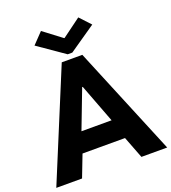

<svg xmlns="http://www.w3.org/2000/svg" viewBox="-170 -1068 1062 1190"><g transform="rotate(-20 360.5 -473.0)"><path d="M293 -719.7H428.7L726.6 0H556.6L501 -144.5H220.7L165 0H-4.9ZM358.4 -855.5H361.3L484.4 -946.3L550.8 -875L375 -753.9H344.7L169.9 -875L238.3 -946.3ZM460.4 -276.4 363.3 -532.2H359.4L261.7 -276.4Z"/></g></svg>

Font: Reddit Sans Vanilla ExtraBold
Style: Regular
Weight: 800
Designer: Stephen Hutchings
Foundry: Reddit
Version: Version 1.013